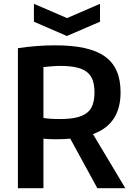

<svg xmlns="http://www.w3.org/2000/svg" viewBox="-20 -988 695 1008"><path d="M158 -968 332 -893 505 -968V-874L331 -799L158 -874ZM349 -260Q316 -257 280 -257Q274 -257 264.5 -257Q255 -257 245 -257.5Q235 -258 225 -258.5Q215 -259 208 -260V0H74V-735Q173 -750 270 -750Q360 -750 425 -735.5Q490 -721 531.5 -691Q573 -661 593 -614.5Q613 -568 613 -503Q613 -336 468 -284L638 0H491ZM294 -363Q344 -363 378.5 -370.5Q413 -378 435 -394.5Q457 -411 466.5 -438Q476 -465 476 -503Q476 -541 466.5 -567.5Q457 -594 435.5 -610.5Q414 -627 379.5 -634.5Q345 -642 295 -642Q277 -642 252.5 -640Q228 -638 208 -636V-369Q223 -366 245.5 -364.5Q268 -363 294 -363Z"/></svg>

Font: Encode Sans Narrow
Style: SemiBold
Weight: 600
Designer: Pablo Impallari, Andres Torresi
Foundry: Pablo Impallari, Andres Torresi
Version: Version 1.000; ttfautohint (v1.00) -l 8 -r 50 -G 200 -x 14 -